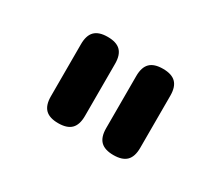

<svg xmlns="http://www.w3.org/2000/svg" viewBox="-71 -915 741 644"><g transform="rotate(30 300.0 -593.0)"><path d="M341 -492V-694Q341 -728 357 -744Q373 -760 407 -760Q441 -760 457 -744Q473 -728 473 -694V-492Q473 -458 457 -442Q441 -426 407 -426Q373 -426 357 -442Q341 -458 341 -492ZM127 -492V-694Q127 -728 143 -744Q159 -760 193 -760Q227 -760 243 -744Q259 -728 259 -694V-492Q259 -458 243 -442Q227 -426 193 -426Q159 -426 143 -442Q127 -458 127 -492Z"/></g></svg>

Font: Maple Mono NL
Style: Bold
Weight: 700
Monospace: yes
Designer: subframe7536
Version: Version 7.000